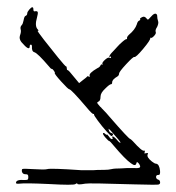

<svg xmlns="http://www.w3.org/2000/svg" viewBox="-20 -752 485 529"><path d="M72 -726Q72 -723 73 -721.5Q74 -720 77 -721Q83 -722 84 -718.5Q85 -715 82 -704Q75 -680 84 -671Q88 -667 84 -667Q82 -667 101 -642.5Q120 -618 140 -593.5Q160 -569 162 -569Q164 -569 164 -564Q164 -559 166 -559Q169 -559 183 -541L198 -523L208 -531Q220 -540 220 -541Q221 -543 225 -541Q226 -540 227 -540.5Q228 -541 227 -543Q224 -550 248 -564Q255 -567 257 -572Q259 -576 261 -574Q262 -573 262.5 -574Q263 -575 262 -576Q261 -580 269.5 -587.5Q278 -595 282 -593Q286 -591 286 -594Q286 -597 284 -596Q281 -594 281 -596Q282 -601 291 -610Q294 -613 298 -617.5Q302 -622 303 -623Q309 -630 318.5 -638Q328 -646 330 -644V-646Q329 -650 335 -656Q352 -670 357 -685Q359 -693 363 -695Q368 -697 366 -699Q364 -701 372 -705Q378 -708 383 -702Q386 -698 387.5 -698Q389 -698 395 -705Q407 -719 412 -712Q413 -711 413 -709Q413 -701 416 -692Q417 -687 413 -678Q407 -669 409 -664Q411 -660 404.5 -653Q398 -646 395 -648Q394 -649 394 -647Q395 -642 374.5 -617.5Q354 -593 350 -595Q347 -596 327.5 -575Q308 -554 308 -549Q308 -544 303 -541Q289 -533 289 -525Q289 -520 286 -520Q282 -520 270 -508Q257 -496 257 -486Q257 -474 251 -472Q247 -470 248 -468Q249 -466 256 -458Q259 -456 260 -454Q274 -440 282 -430Q335 -369 339 -369Q340 -369 346 -363Q372 -334 377 -337Q379 -338 379 -335Q379 -334 379 -333Q377 -330 378 -329.5Q379 -329 383 -330Q387 -331 387.5 -330Q388 -329 387 -327Q385 -323 388 -318Q391 -313 398.5 -307Q406 -301 410 -301Q419 -300 421 -281Q422 -269 416 -270Q410 -270 410 -264.5Q410 -259 416 -257Q420 -256 421 -251Q422 -246 418 -244Q416 -242 351 -244Q224 -248 215 -246Q193 -242 193 -246Q193 -247 192 -247Q191 -247 188 -245Q184 -241 114 -245Q49 -248 34 -246Q24 -245 24 -248Q24 -258 48 -256Q55 -256 56.5 -257.5Q58 -259 58 -264Q58 -269 56.5 -270.5Q55 -272 50 -272Q44 -272 41.5 -276.5Q39 -281 41 -286Q43 -288 72 -286Q103 -284 110 -286Q119 -289 205 -283Q207 -283 213.5 -283Q220 -283 226 -283Q232 -283 236 -283Q246 -284 267 -284Q279 -284 287 -286Q295 -288 313 -288L331 -289H349Q363 -288 365.5 -291Q368 -294 362 -302Q357 -308 356 -303Q354 -292 341 -302Q325 -313 293 -351Q283 -363 282 -363Q279 -363 270.5 -373Q262 -383 264 -385Q266 -387 270 -383Q274 -379 274 -381Q274 -384 280 -376Q286 -367 290 -369Q291 -369 290 -372Q288 -376 290 -376Q293 -377 302 -367Q310 -357 312 -359Q313 -361 285 -392Q279 -398 279 -397Q279 -397 280 -393Q282 -387 286 -386Q296 -383 288 -377Q286 -376 273.5 -390Q261 -404 249.5 -419.5Q238 -435 239 -437Q240 -439 238 -438Q235 -436 217 -458Q176 -506 171 -506Q168 -506 148.5 -527.5Q129 -549 131 -551Q132 -552 128.5 -557Q125 -562 123 -562Q120 -562 114 -570Q84 -605 75 -608Q67 -610 68 -624Q68 -629 65 -629Q62 -629 62 -625Q62 -609 39 -636Q32 -645 35 -654Q39 -665 37 -671Q35 -678 40 -683Q43 -686 45 -696Q47 -707 50 -708Q55 -710 55 -715Q55 -719 60.5 -725.5Q66 -732 69 -732Q72 -732 72 -726Z"/></svg>

Font: Strokes
Style: Regular
Weight: 400
Version: Version 1.0